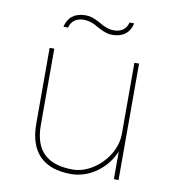

<svg xmlns="http://www.w3.org/2000/svg" viewBox="-77 -733 739 812"><g transform="rotate(10 292.0 -327.0)"><path d="M484 -500H464V-194C464 -97 370 -10 286 -10C174 -10 120 -63 120 -172V-500H100V-174C100 -53 162 10 281 10C364 10 436 -49 464 -119V0H484ZM414 -664C408 -636 386 -620 355 -620C333 -620 311 -628 288 -643C259 -658 245 -662 226 -662C180 -662 151 -639 142 -598H162C168 -626 191 -642 221 -642C243 -642 265 -635 288 -620C319 -604 332 -600 351 -600C396 -600 426 -623 434 -664Z"/></g></svg>

Font: Perun Thin
Style: Regular
Weight: 100
Foundry: Copyright (c) Stefan Peev, Context Ltd, 2016
Version: Version 1.089